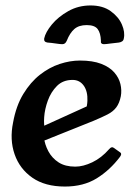

<svg xmlns="http://www.w3.org/2000/svg" viewBox="-20 -673 493 704"><path d="M420 -98Q383 -49 334.5 -19Q286 11 218 11Q145 11 98.5 -21.5Q52 -54 33.5 -107.5Q15 -161 28 -224Q39 -285 65.5 -328.5Q92 -372 126.5 -399Q161 -426 199 -438.5Q237 -451 273 -451Q320 -451 351 -439Q382 -427 399 -407.5Q416 -388 421.5 -365Q427 -342 423 -320Q418 -295 406.5 -279.5Q395 -264 374.5 -253.5Q354 -243 323 -230L86 -135L87 -187L360 -311L277 -225Q299 -268 300.5 -303Q302 -338 287 -359Q272 -380 246 -380Q211 -380 189 -358Q167 -336 155.5 -304.5Q144 -273 142 -243.5Q140 -214 145 -200L141 -170Q144 -143 157.5 -118Q171 -93 195 -77.5Q219 -62 256 -62Q285 -62 318.5 -78Q352 -94 380 -126Q389 -137 397 -131L421 -114Q428 -109 420 -98ZM312 -653Q357 -653 386 -632Q415 -611 427 -583Q439 -555 434 -532Q433 -525 428 -521.5Q423 -518 416 -517Q403 -516 385.5 -513.5Q368 -511 361 -511Q355 -511 352 -514Q349 -517 350 -524Q349 -552 338 -566.5Q327 -581 298 -581Q269 -581 252.5 -566.5Q236 -552 225 -524Q222 -517 218 -514Q214 -511 208 -511Q201 -511 184.5 -513.5Q168 -516 154 -517Q140 -519 142 -532Q147 -555 170 -583Q193 -611 230 -632Q267 -653 312 -653Z"/></svg>

Font: Young Serif Light
Style: Italic
Weight: 300
Italic angle: -10.979°
Designer: Bastien Sozeau
Foundry: NBR — Bastien Sozeau
Version: Version 5.001